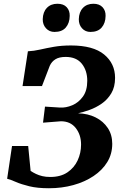

<svg xmlns="http://www.w3.org/2000/svg" viewBox="-20 -993 653 1022"><path d="M240.5 9Q179 9 136 -1.5Q93 -12 64.5 -24.5Q36 -37 18 -41.5L44 -216H130L143 -83Q156.5 -74.5 171.5 -67.2Q186.5 -60 205.2 -55.5Q224 -51 247.5 -51Q302.5 -51 338.8 -75.5Q375 -100 393.2 -139.2Q411.5 -178.5 411.5 -223.5Q411.5 -275.5 383.2 -311.5Q355 -347.5 304.5 -347.5L209 -340L219.5 -425.5L299 -420.5Q331 -418.5 364.8 -432.8Q398.5 -447 421.5 -479Q444.5 -511 444.5 -563Q444.5 -617.5 415.5 -653.8Q386.5 -690 329.5 -690Q295 -690 275 -677.5Q255 -665 245 -643L203.5 -535H100L128.5 -720Q160 -721.5 193.8 -729.2Q227.5 -737 267.8 -744Q308 -751 357.5 -751Q476 -751 534.2 -703Q592.5 -655 592.5 -578.5Q592.5 -530 572.5 -496.5Q552.5 -463 521.5 -441.5Q490.5 -420 456.8 -408Q423 -396 395.5 -390Q448 -388.5 489 -368Q530 -347.5 553.8 -311.5Q577.5 -275.5 577.5 -227.5Q577.5 -173.5 551 -130.2Q524.5 -87 477.8 -55.8Q431 -24.5 370.2 -7.8Q309.5 9 240.5 9ZM270 -823Q242.5 -823 224.8 -842.5Q207 -862 207.5 -891Q208.5 -929 229.5 -951Q250.5 -973 285.5 -973Q318.5 -973 335.2 -954.5Q352 -936 351 -908Q350.5 -870 330.2 -846.5Q310 -823 270 -823ZM461.5 -823Q434 -823 416.5 -842.5Q399 -862 399.5 -891Q400.5 -929 421.5 -951Q442.5 -973 477 -973Q509 -973 526 -954.5Q543 -936 542 -908Q541.5 -870 521.2 -846.5Q501 -823 461.5 -823Z"/></svg>

Font: Merriweather 20pt ExtraBold
Style: Italic
Weight: 800
Italic angle: -7.8°
Version: Version 2.101